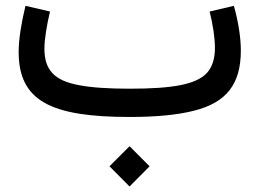

<svg xmlns="http://www.w3.org/2000/svg" viewBox="-20 -410 909 673"><path d="M434.1 243.7 504.4 172.9 434.1 102.5 363.8 172.9ZM714.8 -369.6C726.1 -324.7 733.4 -277.3 733.4 -242.2C733.4 -204.6 724.1 -175.8 706.1 -155.3C668.9 -113.8 585 -99.1 434.6 -99.1C360.4 -99.1 301.3 -103 257.8 -111.3C170.4 -127 135.7 -165 135.7 -239.3C135.7 -272.9 144 -322.3 155.3 -369.6L69.3 -389.6C55.2 -331.1 45.4 -273.4 45.4 -228.5C45.4 -57.1 156.2 0 434.6 0C527.8 0 603 -7.3 660.2 -22C774.4 -50.8 824.2 -115.7 824.2 -232.9C824.2 -279.8 814.9 -335.4 799.8 -389.6Z"/></svg>

Font: Estedad Medium
Style: Regular
Weight: 500
Designer: Amin Abedi
Version: Version 7.3